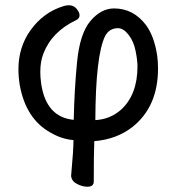

<svg xmlns="http://www.w3.org/2000/svg" viewBox="-20 -515 661 729"><path d="M342 -59Q398 -62 439 -98Q502 -155 502 -263Q502 -285 495 -321Q488 -357 468.5 -382.5Q449 -408 428 -408Q395 -408 379 -378Q343 -304 342 -59ZM312 194Q293 194 272.5 183.5Q252 173 250 153Q259 55 259 17Q213 13 171 -12Q78 -64 55 -192Q50 -223 50 -252Q50 -335 95 -399Q145 -469 222 -492Q232 -495 241 -495Q263 -495 275 -476Q282 -466 282 -457Q282 -445 270 -439Q177 -395 145 -312Q133 -282 133 -242Q133 -222 136 -200Q154 -70 260 -60Q262 -169 272.5 -278.5Q283 -388 323.5 -435.5Q364 -483 413 -483Q487 -483 535 -419Q566 -376 577 -303Q580 -279 580 -255Q580 -110 483 -33Q423 14 338 21Q336 69 336 174Q336 194 312 194Z"/></svg>

Font: ToneOZ-Pinyin-WenKai-Medium
Style: Medium
Weight: 700
Designer: Fontworks Inc.
Foundry: ToneOZ
Version: Version 0.240331